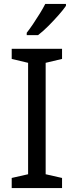

<svg xmlns="http://www.w3.org/2000/svg" viewBox="-20 -964 379 984"><path d="M298 0H40V-52L124 -71V-642L40 -662V-714H298V-662L214 -642V-71L298 -52ZM318 -934Q306 -916 281 -887.5Q256 -859 227.5 -830.5Q199 -802 175 -784H117V-796Q132 -815 149.5 -841Q167 -867 184 -894.5Q201 -922 212 -944H318Z"/></svg>

Font: Noto Sans Old Italic
Style: Regular
Weight: 400
Designer: Monotype Design Team
Foundry: Monotype Imaging Inc.
Version: Version 2.003; ttfautohint (v1.8.4.7-5d5b)